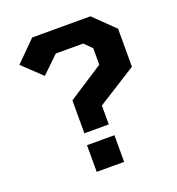

<svg xmlns="http://www.w3.org/2000/svg" viewBox="-133 -845 880 954"><g transform="rotate(-20 307.0 -368.5)"><path d="M224 -201V-375L410 -496V-583L371 -622H226L137 -536L37 -631L143 -737H451L559 -632V-431L353 -301V-201ZM216 0V-141H361V0Z"/></g></svg>

Font: Tomorrow SemiBold
Style: Regular
Weight: 600
Designer: Tony de Marco, Monica Rizzolli
Foundry: Just in Type
Version: Version 2.002